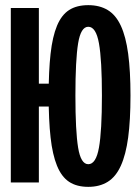

<svg xmlns="http://www.w3.org/2000/svg" viewBox="-20 -725 540 746"><path d="M22 -694H131V-16H22ZM323 -705Q367 -705 398.5 -686Q430 -667 449.5 -625Q469 -583 478 -516Q487 -449 487 -354Q487 -258 478 -191Q469 -124 449.5 -81Q430 -38 398.5 -18.5Q367 1 323 1Q278 1 248.5 -18.5Q219 -38 201.5 -81Q184 -124 176.5 -191Q169 -258 169 -354Q169 -449 176.5 -516Q184 -583 201.5 -625Q219 -667 248.5 -686Q278 -705 323 -705ZM323 -621Q294 -621 283.5 -556.5Q273 -492 273 -354Q273 -216 283.5 -151.5Q294 -87 323 -87Q353 -87 364.5 -151.5Q376 -216 376 -354Q376 -492 364.5 -556.5Q353 -621 323 -621ZM236 -311H60V-400H236Z"/></svg>

Font: D2Coding
Style: Bold
Weight: 700
Monospace: yes
Designer: Yong-Rak Park; Jeong-Hwan Yoon; Sang-Min Lee;
Foundry: NHN Corporation
Version: Version 1.3.2; Build 20180524